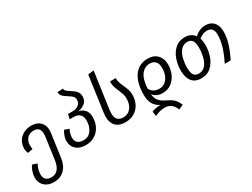

<svg xmlns="http://www.w3.org/2000/svg" viewBox="-65 -1466 3153 2398"><g transform="rotate(-30 1511.5 -266.5)"><path d="M470 -374Q470 -357 467 -337L420 -1Q406 99 347.5 156.5Q289 214 194 214Q136 214 95 191.5Q54 169 33 131.5Q12 94 12 49Q12 -32 63 -114L132 -91Q94 -19 94 47Q94 94 120.5 120Q147 146 199 146Q259 146 294 102Q329 58 339 -16L384 -337Q386 -349 386 -371Q386 -472 293 -472Q232 -472 197 -433Q162 -394 162 -334Q162 -300 167 -278L92 -266Q79 -302 79 -336Q79 -395 107.5 -441.5Q136 -488 185.5 -514Q235 -540 296 -540Q378 -540 424 -495Q470 -450 470 -374Z M1018 -250Q1018 -174 987 -114Q956 -54 899.5 -20.5Q843 13 771 13Q683 13 633 -32.5Q583 -78 583 -149Q583 -217 628 -290L694 -267Q664 -205 664 -150Q664 -105 693 -79.5Q722 -54 776 -54Q849 -54 889.5 -111Q930 -168 930 -250Q930 -306 901 -337Q872 -368 812 -368H755L770 -436H835Q889 -436 922.5 -462.5Q956 -489 956 -533Q956 -566 937 -586Q918 -606 878 -630Q837 -654 815 -676.5Q793 -699 793 -738L874 -742Q873 -721 889.5 -705.5Q906 -690 940 -668Q972 -648 991 -632.5Q1010 -617 1024 -593.5Q1038 -570 1038 -538Q1038 -480 1000 -445.5Q962 -411 897 -400Q949 -393 983.5 -355Q1018 -317 1018 -250Z M1235 -737 1319 -747 1244 -218Q1241 -194 1241 -173Q1241 -53 1347 -53Q1419 -53 1459.5 -105.5Q1500 -158 1500 -239Q1500 -273 1491 -302Q1482 -331 1463 -376Q1445 -418 1436 -447Q1427 -476 1427 -509L1428 -526H1510Q1509 -493 1517.5 -464.5Q1526 -436 1545 -395Q1566 -348 1576.5 -315.5Q1587 -283 1587 -241Q1587 -170 1557.5 -112Q1528 -54 1473 -20.5Q1418 13 1344 13Q1251 13 1205 -35.5Q1159 -84 1159 -170Q1159 -185 1163 -221Z M1790 -132Q1796 -70 1825 -34.5Q1854 1 1914 29Q1975 57 2010.5 90Q2046 123 2068 181L2000 210Q1982 158 1946 128.5Q1910 99 1853 99Q1781 99 1710 136L1699 66Q1755 44 1827 44Q1767 13 1737.5 -36.5Q1708 -86 1708 -170Q1708 -295 1743 -377.5Q1778 -460 1837.5 -499Q1897 -538 1971 -538Q2062 -538 2112 -485.5Q2162 -433 2162 -347Q2162 -276 2134.5 -212.5Q2107 -149 2053.5 -109.5Q2000 -70 1927 -70Q1838 -70 1790 -132ZM1789 -211Q1811 -173 1842 -155.5Q1873 -138 1919 -138Q1968 -138 2003.5 -166.5Q2039 -195 2057.5 -243Q2076 -291 2076 -347Q2076 -408 2047.5 -439.5Q2019 -471 1967 -471Q1892 -471 1844 -407.5Q1796 -344 1789 -211Z M2968 -357Q2968 -273 2940 -184Q2912 -95 2865 0H2778Q2884 -207 2884 -358Q2884 -416 2860.5 -443Q2837 -470 2791 -470Q2728 -470 2673 -422Q2688 -379 2688 -322Q2688 -249 2663.5 -172Q2639 -95 2582.5 -41.5Q2526 12 2438 12Q2348 12 2304 -44.5Q2260 -101 2260 -205Q2260 -279 2285 -355.5Q2310 -432 2366 -485Q2422 -538 2509 -538Q2602 -538 2649 -471Q2721 -538 2807 -538Q2882 -538 2925 -490.5Q2968 -443 2968 -357ZM2601 -334Q2601 -405 2579.5 -438Q2558 -471 2508 -471Q2449 -471 2412.5 -427Q2376 -383 2361 -320Q2346 -257 2346 -193Q2346 -122 2368 -88.5Q2390 -55 2440 -55Q2499 -55 2535 -99.5Q2571 -144 2586 -207.5Q2601 -271 2601 -334Z"/></g></svg>

Font: FiraGO Book
Style: Italic
Weight: 350
Italic angle: -8°
Designer: bBox Type GmbH
Foundry: bBox Type GmbH
Version: Version 1.001